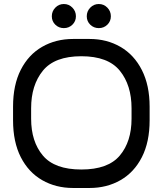

<svg xmlns="http://www.w3.org/2000/svg" viewBox="-20 -920 810 956"><path d="M725 -389V-321Q725 -213 686.5 -137.5Q648 -62 580 -23Q512 16 426 16H344Q258 16 190 -23Q122 -62 83.5 -137.5Q45 -213 45 -321V-389Q45 -497 83.5 -572.5Q122 -648 190 -687Q258 -726 344 -726H426Q512 -726 580 -686.5Q648 -647 686.5 -571Q725 -495 725 -389ZM385 -640Q252 -640 193.5 -568Q135 -496 135 -381V-329Q135 -215 193.5 -145.5Q252 -76 385 -76Q518 -76 576.5 -145.5Q635 -215 635 -329V-381Q635 -496 576.5 -568Q518 -640 385 -640ZM238 -839Q238 -864 255.5 -882Q273 -900 298 -900Q323 -900 340.5 -882Q358 -864 358 -839Q358 -814 340.5 -797Q323 -780 298 -780Q273 -780 255.5 -797Q238 -814 238 -839ZM412 -839Q412 -864 429.5 -882Q447 -900 472 -900Q497 -900 514.5 -882Q532 -864 532 -839Q532 -814 514.5 -797Q497 -780 472 -780Q447 -780 429.5 -797Q412 -814 412 -839Z"/></svg>

Font: Violet Sans
Style: Regular
Weight: 400
Designer: Calvin Waterman
Foundry: Violet Office
Version: Version 1.013